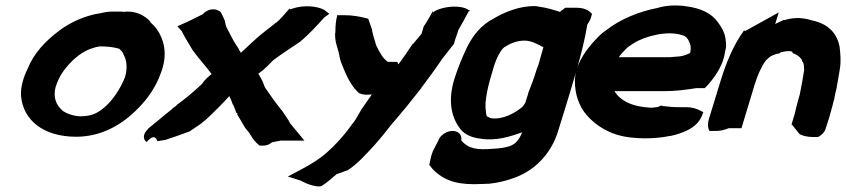

<svg xmlns="http://www.w3.org/2000/svg" viewBox="-20 -502 3063 695"><path d="M56 -156C63 -68 136 -7 256 -7C351 -7 427 -55 480 -110C516 -146 545 -189 562 -237C589 -306 573 -360 548 -396C540 -407 531 -415 524 -422V-423V-424C507 -442 476 -465 427 -459C427 -459 423 -460 419 -460H383C369 -460 356 -457 342 -454C289 -446 233 -421 193 -390C145 -354 102 -309 80 -253C66 -225 54 -188 56 -156ZM181 -186C188 -208 197 -227 209 -244C235 -279 267 -309 304 -324C318 -329 334 -334 344 -334C366 -334 388 -332 406 -327L409 -326H411C420 -318 424 -313 427 -306V-304L428 -303C438 -285 443 -257 432 -221C432 -221 430 -219 428 -212C412 -176 388 -140 361 -116C333 -92 313 -81 268 -81C243 -83 220 -91 206 -102C183 -122 172 -149 181 -186Z M511 12C528 -7 541 -14 550 9L575 5H577C604 -4 633 -14 660 -24L666 -26L707 -54C731 -72 749 -92 769 -111C783 -125 797 -140 810 -154C815 -144 820 -133 823 -123L824 -124V-123C828 -115 832 -103 836 -92L838 -94L839 -92V-87V-86L841 -84C849 -70 859 -53 867 -40C870 -36 874 -30 880 -24C889 -11 899 10 920 25H926H933C944 25 954 22 965 13C976 11 984 9 996 7H1082L1029 -57C1028 -60 1026 -64 1024 -67C1017 -79 1009 -89 1001 -101C980 -127 959 -156 940 -184C935 -193 933 -205 925 -218C922 -224 918 -230 915 -235L929 -246L931 -247C944 -259 956 -270 969 -284C997 -305 1032 -328 1065 -350C1097 -376 1127 -409 1154 -439L1172 -452L1154 -466C1129 -480 1080 -485 1039 -471L1031 -468L1028 -471C1010 -451 995 -432 980 -420H979C955 -400 923 -378 895 -351C882 -339 867 -325 852 -311L845 -322C845 -324 842 -329 839 -333C824 -354 813 -379 800 -403C797 -410 798 -409 795 -420C794 -421 796 -421 795 -421V-423L793 -429C789 -438 785 -448 779 -458C774 -463 765 -467 758 -468H757H755C738 -470 721 -459 713 -450C688 -438 672 -429 656 -422L622 -407L638 -389C650 -364 664 -344 677 -321C699 -290 725 -263 746 -234C735 -225 722 -215 711 -198C683 -172 652 -145 621 -123L619 -122V-120C614 -116 608 -113 600 -105C588 -95 567 -79 550 -64L518 -38L514 -33C497 -17 497 4 511 12Z M1022 137 1069 152C1072 153 1093 167 1124 172L1135 173L1143 172C1164 159 1183 142 1199 128C1209 125 1221 121 1233 116L1235 115L1236 116C1275 91 1306 55 1333 26C1354 3 1382 -32 1400 -55C1436 -96 1472 -141 1505 -183V-184C1531 -219 1554 -249 1580 -288L1623 -343L1628 -360C1629 -364 1632 -370 1635 -380L1639 -393C1653 -417 1666 -441 1676 -460L1682 -463L1665 -472C1632 -484 1582 -477 1554 -462L1548 -457L1547 -462C1538 -446 1529 -429 1517 -411L1514 -407L1506 -380C1497 -369 1487 -357 1477 -345L1476 -343L1475 -345C1457 -318 1441 -294 1422 -269L1418 -278H1384C1365 -291 1354 -313 1342 -337C1337 -354 1331 -372 1327 -390V-389V-391V-394L1313 -434L1302 -437C1282 -442 1256 -447 1228 -447H1200V-443C1196 -428 1194 -409 1194 -387V-385L1193 -381C1192 -348 1203 -328 1207 -308C1208 -299 1211 -287 1214 -278C1229 -241 1244 -199 1276 -168L1279 -165L1285 -163C1289 -161 1294 -160 1303 -159L1326 -160C1315 -145 1304 -128 1291 -110L1289 -108L1286 -102C1276 -85 1265 -64 1256 -54L1254 -53L1253 -50C1225 -11 1196 21 1160 53C1134 75 1106 92 1073 110Z M1534 95 1539 101C1543 107 1547 111 1551 115C1594 156 1643 168 1724 164C1733 164 1743 163 1748 163H1749H1751C1779 160 1806 154 1832 145C1917 118 1973 53 1997 -18C1999 -25 2002 -33 2005 -43L2019 -88C2052 -197 2089 -310 2106 -413C2111 -420 2116 -429 2119 -438L2123 -452L2114 -460C2103 -469 2087 -474 2068 -474H2026L2016 -466C2015 -465 2014 -466 2007 -459C1985 -466 1960 -474 1930 -478C1927 -479 1921 -480 1914 -480C1860 -480 1808 -459 1767 -435C1721 -411 1693 -375 1671 -332C1654 -296 1638 -258 1625 -217C1601 -140 1613 -82 1642 -41C1657 -18 1683 -4 1720 0C1774 9 1825 -7 1870 -23C1858 8 1842 23 1818 29C1803 33 1789 35 1771 36C1704 42 1676 36 1650 7V1V-2V-5C1644 -30 1615 -33 1594 -22C1584 -17 1572 -8 1567 6L1548 43L1547 45C1541 60 1538 74 1536 85ZM1739 -97V-99V-100C1732 -133 1747 -195 1767 -259C1778 -295 1792 -319 1804 -330C1825 -344 1850 -355 1878 -355C1904 -355 1926 -342 1947 -331L1934 -285C1931 -274 1928 -263 1924 -254L1923 -253V-252C1914 -222 1904 -195 1892 -165V-163L1881 -129L1873 -117C1847 -94 1801 -68 1758 -74C1754 -75 1748 -78 1743 -81H1742C1742 -83 1739 -90 1739 -97Z M2061 -208C2061 -160 2076 -118 2103 -86C2137 -47 2187 -14 2257 -5C2306 1 2356 0 2405 -10H2407H2408C2442 -18 2500 -34 2520 -81L2526 -96L2512 -103C2502 -108 2486 -114 2465 -114H2436C2417 -114 2397 -116 2381 -118L2373 -120L2362 -115C2361 -115 2352 -113 2339 -112C2268 -115 2226 -137 2204 -172H2383C2426 -172 2463 -177 2501 -183H2531L2543 -195C2564 -219 2591 -256 2601 -296L2606 -321C2609 -333 2609 -344 2607 -355C2605 -383 2592 -403 2579 -421C2556 -454 2517 -472 2466 -479C2434 -484 2394 -484 2359 -473C2293 -460 2225 -433 2172 -391C2163 -385 2151 -375 2141 -364C2111 -333 2083 -297 2068 -253V-252C2063 -236 2061 -222 2061 -208ZM2220 -295C2227 -305 2236 -315 2247 -326C2253 -332 2259 -336 2273 -345C2315 -372 2399 -393 2451 -374H2452C2464 -370 2472 -360 2477 -345C2481 -336 2481 -326 2479 -315C2479 -315 2479 -313 2478 -310C2467 -305 2457 -300 2441 -298L2417 -296H2416C2411 -295 2406 -295 2399 -295Z M2546 -71C2541 -54 2542 -39 2548 -28H2555H2570C2587 -28 2601 -31 2618 -38H2664L2712 -197C2721 -226 2736 -262 2751 -281V-282L2752 -283C2759 -290 2767 -297 2773 -300C2779 -303 2793 -308 2796 -308H2800L2805 -312C2814 -315 2824 -317 2840 -317C2841 -317 2843 -316 2848 -315L2849 -310L2851 -309C2864 -305 2875 -297 2883 -285V-281L2884 -280C2887 -278 2889 -272 2890 -264V-261L2891 -249C2887 -221 2881 -191 2875 -160L2869 -139C2864 -123 2861 -107 2857 -91C2852 -75 2847 -58 2843 -44L2846 -52L2873 -18L2875 -16C2885 -11 2902 -6 2923 -6H2934H2941C2953 -12 2964 -22 2968 -34L2982 -78C2986 -91 2988 -102 2991 -111L2992 -115L2993 -117C2994 -123 2996 -130 2998 -138L3000 -143V-145C3002 -158 3005 -171 3009 -186V-187V-188C3012 -206 3017 -231 3020 -252C3025 -280 3022 -309 3019 -334C3010 -378 2982 -415 2920 -428C2890 -437 2860 -441 2822 -430L2819 -429L2817 -430C2805 -425 2797 -420 2786 -415L2799 -457L2676 -389L2674 -393C2636 -341 2609 -277 2588 -208Z"/></svg>

Font: SolarCharger
Style: 1052
Weight: 1000
Designer: Mew Too
Foundry: Cannot Into Space Fonts/KineticPlasma Fonts
Version: Version 1.100